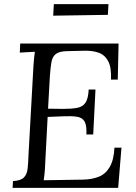

<svg xmlns="http://www.w3.org/2000/svg" viewBox="-20 -911 659 931"><path d="M555 -700 551 -525H518Q521 -584 504.5 -614.5Q488 -645 458 -655.5Q428 -666 390 -665L304 -663Q267 -662 250.5 -649Q234 -636 229.5 -610.5Q225 -585 222 -544L213 -384L285 -383Q327 -383 354 -388Q381 -393 394.5 -413Q408 -433 410 -477H443L432 -259H399Q401 -303 390 -322Q379 -341 353 -345Q327 -349 284 -347L211 -344L199 -115Q198 -88 196 -69Q194 -50 192 -37L383 -40Q427 -41 460 -54.5Q493 -68 512.5 -102Q532 -136 535 -195H569L553 0H41L43 -33Q81 -35 96 -50.5Q111 -66 114 -93.5Q117 -121 118 -156L142 -588Q143 -608 145 -626.5Q147 -645 149 -660Q131 -659 112.5 -658Q94 -657 76 -656L78 -700ZM238 -835 241 -891H506L503 -839Z"/></svg>

Font: Lora Italic
Style: Italic
Weight: 400
Italic angle: -3°
Designer: Olga Karpushina, Alexei Vanyashin (Cyrillic)
Foundry: Cyreal
Version: Version 2.210; ttfautohint (v1.8.1.43-b0c9)